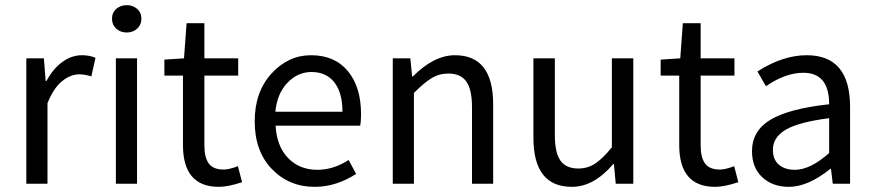

<svg xmlns="http://www.w3.org/2000/svg" viewBox="-20 -712 3388 744"><path d="M82 0V-486H150L157 -398H160Q185 -445 221 -471.5Q257 -498 298 -498Q327 -498 350 -488L334 -416Q308 -424 287 -424Q253 -424 220 -397Q187 -370 164 -312V0Z M414 -639Q414 -663 430.5 -677.5Q447 -692 471 -692Q495 -692 511.5 -677.5Q528 -663 528 -639Q528 -616 511.5 -601Q495 -586 471 -586Q447 -586 430.5 -601Q414 -616 414 -639ZM429 0V-486H511V0Z M617 -419V-481L693 -486L703 -622H772V-486H903V-419H772V-149Q772 -102 789 -78.5Q806 -55 847 -55Q867 -55 902 -68L918 -6Q864 12 828 12Q689 12 689 -150V-419Z M967 -242Q967 -356 1032 -427Q1097 -498 1185 -498Q1277 -498 1328 -436.5Q1379 -375 1379 -270Q1379 -243 1376 -225H1048Q1052 -146 1096 -100Q1140 -54 1210 -54Q1272 -54 1331 -92L1360 -38Q1282 12 1200 12Q1100 12 1033.5 -57Q967 -126 967 -242ZM1047 -279H1307Q1307 -353 1275.5 -393Q1244 -433 1187 -433Q1134 -433 1094 -391.5Q1054 -350 1047 -279Z M1502 0V-486H1570L1577 -416H1580Q1662 -498 1743 -498Q1891 -498 1891 -308V0H1809V-297Q1809 -365 1787 -396Q1765 -427 1717 -427Q1682 -427 1653 -409.5Q1624 -392 1584 -352V0Z M2047 -178V-486H2130V-189Q2130 -121 2151.5 -90Q2173 -59 2221 -59Q2257 -59 2286 -78Q2315 -97 2351 -141V-486H2434V0H2366L2359 -76H2356Q2281 12 2196 12Q2047 12 2047 -178Z M2540 -419V-481L2616 -486L2626 -622H2695V-486H2826V-419H2695V-149Q2695 -102 2712 -78.5Q2729 -55 2770 -55Q2790 -55 2825 -68L2841 -6Q2787 12 2751 12Q2612 12 2612 -150V-419Z M2894 -126Q2894 -205 2965.5 -248Q3037 -291 3193 -308Q3193 -430 3093 -430Q3024 -430 2948 -378L2915 -435Q3013 -498 3106 -498Q3274 -498 3274 -298V0H3207L3200 -58H3198Q3111 12 3037 12Q2974 12 2934 -25Q2894 -62 2894 -126ZM2975 -132Q2975 -93 2998.5 -73.5Q3022 -54 3060 -54Q3120 -54 3193 -119V-254Q3075 -239 3025 -209.5Q2975 -180 2975 -132Z"/></svg>

Font: RibengUni
Style: Regular
Weight: 400
Designer: (1) Dr. Andrew Glass (Program Manager at Microsoft Corporation)
(2) Bivuti Chakma (Suz Moriz)
(3) Paul D. Hunt (Adobe Co
Foundry: Bivuti Chakma and Jyoti Chakma
Version: Version 1.2020